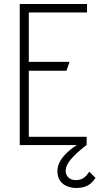

<svg xmlns="http://www.w3.org/2000/svg" viewBox="-20 -720 547 953"><path d="M361 0C267 62 265 112 265 130C265 203 333 213 357 213C398 213 429 202 454 163L423 132C406 159 389 174 355 174C324 174 304 152 306 124C308 92 339 55 409 0H410V-41H123V-369H310L325 -413H123V-658H412V-700H78V0Z"/></svg>

Font: Advent Pro
Style: Light
Weight: 300
Designer: Andreas Kalpakidis
Foundry: Andreas Kalpakidis
Version: Version 2.002 2007